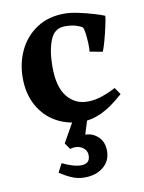

<svg xmlns="http://www.w3.org/2000/svg" viewBox="-79 -493 595 794"><g transform="rotate(-10 218.5 -96.0)"><path d="M376 -254 322 -264Q324 -278 323 -299.5Q322 -321 319.5 -340.6Q317 -360.2 312 -368Q303 -374 284.5 -379.5Q266 -385 239 -385Q196 -385 178 -341Q160 -297 160 -228Q160 -144 193.1 -103Q226.1 -62 279 -62Q309.3 -62 341.1 -73Q372.9 -84 398 -98L418 -69Q365.9 -22.2 324 -3.1Q282 16 246 16Q182.6 16 134.2 -11.2Q85.8 -38.4 58.4 -88.2Q31 -138 31 -204.5Q31 -267 56.4 -320Q81.8 -373 130.4 -405Q179 -437 247 -437Q271.5 -437 304.4 -430Q337.4 -423 367.7 -414Q398 -405 412 -398.7Q411 -385 404.5 -355.5Q398 -326 390 -296.9Q382 -267.8 376 -254ZM155 92 207 0H267L245 71Q275 71 298.5 92.5Q322 114 322 153Q322 194 291.5 219.5Q261 245 212 245Q184 245 159.5 234.5Q135 224 109 207L128 170Q148 180 169 186.5Q190 193 206 193Q244 193 244 158Q244 135 223.5 122.5Q203 110 173 118Z"/></g></svg>

Font: Buenard
Style: Regular
Weight: 400
Version: Version 2.000